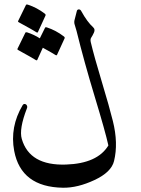

<svg xmlns="http://www.w3.org/2000/svg" viewBox="-20 -794 644 878"><path d="M331.5 -744.1Q333.5 -751 340.8 -751Q348.1 -751 352.5 -741.7Q378.4 -694.3 406.2 -668.9Q416.5 -659.7 409.4 -644.5Q402.3 -629.4 397.2 -622.1Q392.1 -614.7 395 -601.6Q410.6 -535.6 445.6 -419.9Q480.5 -304.2 496.1 -240.7Q521.5 -138.7 501.5 -57.6Q489.3 -6.8 412.1 29.3Q335 65.4 268.1 64.5Q76.2 61.5 44.9 -104Q24.4 -213.4 83.5 -313Q87.4 -319.3 93.8 -318.4Q100.1 -317.4 103 -311.3Q106 -305.2 103 -298.3Q66.4 -203.6 79.6 -158.7Q115.2 -35.6 282.2 -41.5Q425.8 -46.4 475.6 -128.9Q461.9 -191.4 413.3 -351.6Q364.7 -511.7 330.1 -652.3L320.3 -685.5Q318.8 -694.3 320.3 -700.2ZM98.6 -771Q100.6 -774.9 106.9 -772.9Q148.9 -759.3 185.1 -731.4Q189.9 -727.5 188 -722.7L153.3 -647Q151.4 -642.6 143.3 -648.4Q135.3 -654.3 65.4 -692.4Q61 -694.8 63 -698.2ZM186 -667Q188 -670.9 193.8 -668.9Q235.8 -655.3 272 -627.4Q277.3 -623.5 275.4 -618.7L240.7 -543Q238.8 -538.6 230.5 -544.4Q223.6 -549.3 175.8 -575.7L150.4 -520Q148.4 -515.6 140.1 -521.5Q131.8 -527.3 62.5 -565.4Q58.1 -567.9 60.1 -571.3L95.7 -644Q97.7 -647.9 104 -646Q134.8 -636.2 162.1 -618.7Z"/></svg>

Font: Amiri
Style: Slanted
Weight: 400
Italic angle: 9°
Designer: Khaled Hosny
Version: Version 000.107